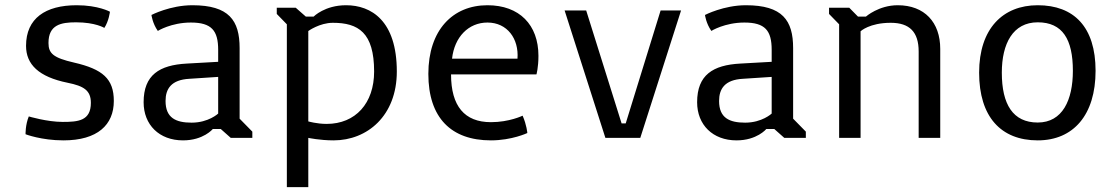

<svg xmlns="http://www.w3.org/2000/svg" viewBox="-20 -540 4375 752"><path d="M80.1 -14.2C80.1 -14.2 142.1 9.8 228.5 9.8C362.3 9.8 425.8 -51.3 425.8 -144.5C425.8 -231.4 382.3 -269 270 -294.9C189 -313.5 169.9 -330.6 169.9 -371.6C169.9 -442.9 218.3 -452.6 277.8 -452.6C354 -452.6 388.7 -430.7 388.7 -430.7C406.7 -458.5 410.6 -494.1 410.6 -494.1C410.6 -494.1 365.2 -519.5 280.3 -519.5C158.2 -519.5 82 -468.3 82 -360.4C82 -288.1 131.3 -238.8 245.1 -215.8C308.1 -203.1 335.9 -186 335.9 -137.2C335.9 -66.4 285.6 -62.5 225.6 -62.5C164.1 -62.5 92.8 -84 92.8 -84C79.1 -51.3 80.1 -14.2 80.1 -14.2Z M542.5 -139.6C542.5 -51.3 603.5 9.8 696.8 9.8C776.9 9.8 813.5 -34.7 813.5 -34.7H844.7L883.8 0H968.3V-24.4L918.5 -75.2V-351.6C918.5 -460 877 -519.5 733.4 -519.5C646.5 -519.5 573.2 -481.4 573.2 -481.4C573.2 -481.4 577.1 -448.7 598.1 -418.9C598.1 -418.9 650.4 -451.7 727.5 -451.7C808.6 -451.7 834.5 -420.4 834.5 -344.7V-297.9L711.4 -291C604.5 -285.2 542.5 -246.6 542.5 -139.6ZM628.4 -144.5C628.4 -191.9 650.4 -227.5 721.7 -231.4L834.5 -238.8V-95.2C834.5 -95.2 796.9 -59.6 730.5 -59.6C668.9 -59.6 628.4 -78.1 628.4 -144.5Z M1187.5 0C1187.5 0 1232.9 9.8 1286.6 9.8C1418.9 9.8 1534.2 -86.9 1534.2 -259.8C1534.2 -459 1434.1 -519.5 1335.4 -519.5C1252 -519.5 1208.5 -475.1 1208.5 -475.1H1177.7L1138.2 -509.8H1064V-485.4L1103.5 -444.8V192.9H1187.5ZM1187.5 -64.5V-418.5C1187.5 -418.5 1231.9 -450.7 1283.7 -450.7C1383.3 -450.7 1445.3 -412.6 1445.3 -259.8C1445.3 -135.7 1372.6 -54.7 1259.3 -54.7C1221.2 -54.7 1187.5 -64.5 1187.5 -64.5Z M1657.7 -250.5C1657.7 -78.1 1747.6 9.8 1902.8 9.8C1984.9 9.8 2045.4 -19 2045.4 -19C2045.4 -19 2043 -50.3 2026.9 -86.9C2026.9 -86.9 1975.1 -61.5 1902.8 -61.5C1799.3 -61.5 1746.6 -124.5 1746.6 -248.5H2081.1C2081.1 -248.5 2088.9 -275.4 2088.9 -321.3C2088.9 -442.9 2014.2 -519.5 1889.2 -519.5C1753.4 -519.5 1657.7 -422.4 1657.7 -250.5ZM1750.5 -310.1C1759.8 -395 1814.9 -451.7 1889.2 -451.7C1966.8 -451.7 2012.7 -388.2 2006.8 -310.1Z M2351.1 0H2487.8L2647.5 -499H2567.4L2430.7 -56.6H2414.6L2275.9 -499H2191.4Z M2710.4 -139.6C2710.4 -51.3 2771.5 9.8 2864.7 9.8C2944.8 9.8 2981.4 -34.7 2981.4 -34.7H3012.7L3051.8 0H3136.2V-24.4L3086.4 -75.2V-351.6C3086.4 -460 3044.9 -519.5 2901.4 -519.5C2814.5 -519.5 2741.2 -481.4 2741.2 -481.4C2741.2 -481.4 2745.1 -448.7 2766.1 -418.9C2766.1 -418.9 2818.4 -451.7 2895.5 -451.7C2976.6 -451.7 3002.4 -420.4 3002.4 -344.7V-297.9L2879.4 -291C2772.5 -285.2 2710.4 -246.6 2710.4 -139.6ZM2796.4 -144.5C2796.4 -191.9 2818.4 -227.5 2889.6 -231.4L3002.4 -238.8V-95.2C3002.4 -95.2 2964.8 -59.6 2898.4 -59.6C2836.9 -59.6 2796.4 -78.1 2796.4 -144.5Z M3266.6 0H3350.6V-417.5C3350.6 -417.5 3385.3 -450.7 3468.8 -450.7C3542.5 -450.7 3578.1 -414.6 3578.1 -338.4V0H3662.6V-348.6C3662.6 -452.6 3601.1 -519.5 3496.1 -519.5C3421.9 -519.5 3371.6 -475.1 3371.6 -475.1H3340.3L3306.2 -509.8H3227.1V-485.4L3266.6 -444.8Z M3814.9 -255.4C3814.9 -83 3899.9 9.8 4044.4 9.8C4184.1 9.8 4271 -89.8 4271 -262.7C4271 -434.6 4186 -519.5 4044.4 -519.5C3907.7 -519.5 3814.9 -427.7 3814.9 -255.4ZM3903.8 -255.4C3903.8 -369.1 3947.3 -452.6 4044.4 -452.6C4141.6 -452.6 4182.1 -386.2 4182.1 -262.7C4182.1 -148.4 4141.6 -60.1 4044.4 -60.1C3947.3 -60.1 3903.8 -131.3 3903.8 -255.4Z"/></svg>

Font: Basic
Style: Regular
Weight: 400
Designer: Magnus Gaarde
Foundry: Magnus Gaarde
Version: Version 1.001